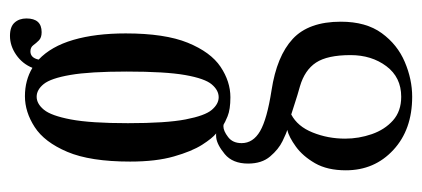

<svg xmlns="http://www.w3.org/2000/svg" viewBox="-250 -348 846 385"><g transform="rotate(-90 172.5 -155.0)"><path d="M171.5 249Q105.5 249 64.8 211.2Q24 173.5 24 116Q24 79 38.2 54.2Q52.5 29.5 71.5 15.8Q90.5 2 105 -1.5Q99 -3 82.5 -11Q66 -19 51.8 -35.8Q37.5 -52.5 37.5 -80Q37.5 -111 56.5 -126.8Q75.5 -142.5 90 -144Q96 -144.5 98 -144Q88.5 -151.5 75.2 -172.2Q62 -193 51.8 -228.8Q41.5 -264.5 41.5 -316.5Q41.5 -396.5 61 -442.5Q80.5 -488.5 110.8 -508Q141 -527.5 172.5 -527.5Q204.5 -527.5 229.5 -512.5Q237.5 -532.5 255.5 -545Q273.5 -557.5 293.5 -557.5Q312 -557.5 320.2 -548.2Q328.5 -539 328.5 -524.5Q328.5 -494 301 -494Q290 -494 284.5 -499.5Q279 -505 274.8 -510.8Q270.5 -516.5 262.5 -516.5Q249.5 -516.5 246 -500Q272.5 -475 285.5 -430.5Q298.5 -386 298.5 -325.5Q298.5 -247 279.8 -201Q261 -155 231.5 -135.2Q202 -115.5 170.5 -115.5Q146 -115.5 132.2 -121.2Q118.5 -127 116 -129Q114.5 -129.5 112 -129.5Q103 -129.5 90.8 -120.2Q78.5 -111 78.5 -93Q78.5 -70 102.5 -56Q126.5 -42 184.5 -33Q253 -22.5 287.5 9.5Q322 41.5 322 106Q322 156.5 299 188Q276 219.5 241.2 234.2Q206.5 249 171.5 249ZM170.5 -139Q184.5 -139 196.2 -152.8Q208 -166.5 215 -206Q222 -245.5 222 -323.5Q222 -397.5 215.2 -436.5Q208.5 -475.5 197 -489.8Q185.5 -504 171.5 -504Q157.5 -504 145.5 -489.5Q133.5 -475 126 -435.5Q118.5 -396 118.5 -321Q118.5 -244.5 126 -205.5Q133.5 -166.5 145.2 -152.8Q157 -139 170.5 -139ZM171.5 227Q210.5 227 232.8 197.2Q255 167.5 255 125.5Q255 79 240 56.2Q225 33.5 192.5 24Q174.5 19 158.8 13.8Q143 8.5 136 6.5Q112 19 99.8 49.5Q87.5 80 87.5 114.5Q87.5 142 96.5 168Q105.5 194 124 210.5Q142.5 227 171.5 227Z"/></g></svg>

Font: Imbue 50pt
Style: Regular
Weight: 400
Designer: Tyler Finck
Foundry: Etcetera Type Company
Version: Version 1.102; ttfautohint (v1.8.3)